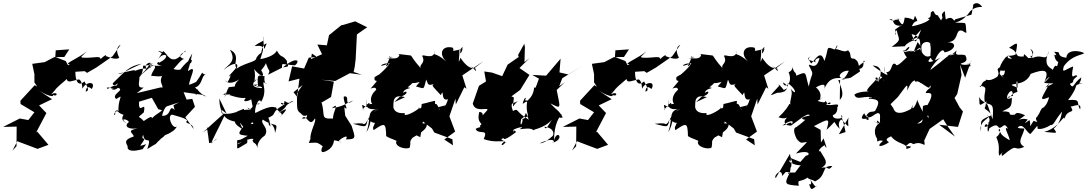

<svg xmlns="http://www.w3.org/2000/svg" viewBox="-58 -879 6983 1233"><path d="M355 -513 290 -512 229 -480 149 -469 163 -403V-350L181 -323L165 -332L73 -232L74 -211L163 -158L124 -108L69 -118L-38 -64L49 -66L48 60L22 88L53 28L183 77L253 51L181 -34L174 -28L240 -153L193 -202L276 -242L173 -310C245 -260 298 -252 279 -271C314 -251 318 -298 271 -273C316 -320 276 -291 372 -372C374 -341 410 -363 449 -369C475 -359 468 -301 473 -312C489 -352 562 -363 532 -308C528 -307 500 -343 492 -291C510 -295 516 -304 484 -356C441 -318 426 -365 426 -418L486 -422L501 -411L560 -445L665 -518L717 -592C712 -588 674 -574 708 -508C686 -492 640 -512 622 -519C634 -541 566 -490 587 -482C599 -534 552 -502 468 -509C462 -532 432 -477 500 -551C457 -509 339 -464 391 -468C359 -447 305 -412 412 -398L364 -487L297 -513L300 -556L387 -562Z M865 -317C809 -311 848 -360 835 -408C803 -361 861 -371 861 -457C891 -453 976 -494 890 -460C983 -467 911 -424 914 -390C922 -398 1003 -368 998 -420C948 -338 997 -350 984 -295C974 -281 1035 -259 1026 -299L1030 -309L975 -318L821 -281ZM1063 -173C1022 -213 1049 -133 983 -135C993 -197 1043 -218 989 -191C995 -164 947 -153 917 -118C923 -148 863 -98 865 -102C829 -142 820 -114 866 -158C882 -245 830 -130 835 -226L917 -251L958 -178L983 -171L1013 -196L1141 -238L1121 -287L1242 -270L1254 -262C1290 -261 1245 -253 1207 -308C1176 -235 1238 -286 1194 -317C1245 -332 1235 -400 1264 -399C1219 -407 1266 -442 1201 -352C1242 -378 1214 -354 1156 -334C1158 -376 1216 -471 1149 -422C1149 -437 1159 -441 1177 -539C1179 -533 1121 -458 1168 -474C1189 -512 1150 -499 1100 -432C1037 -421 1028 -486 996 -378C1086 -453 1103 -510 1135 -499C1116 -500 1066 -517 1134 -549C1136 -569 1107 -512 1069 -499C1020 -489 1027 -539 956 -553C996 -525 985 -546 1019 -522C979 -560 1002 -564 958 -501C1000 -553 1047 -515 961 -475C973 -493 921 -465 981 -458C903 -450 943 -481 841 -392C934 -482 907 -510 907 -439C943 -508 840 -464 893 -431C875 -460 748 -401 814 -417C806 -437 805 -427 699 -406C727 -401 729 -417 853 -470C769 -454 749 -424 666 -344C670 -306 720 -371 690 -329C655 -333 623 -288 632 -319C641 -313 680 -320 667 -301C659 -354 640 -273 700 -315C748 -300 652 -274 688 -243C740 -273 705 -262 702 -177C722 -169 651 -141 726 -186C642 -148 688 -118 682 -164C722 -189 667 -164 735 -142C715 -108 739 -97 757 -85C702 -126 762 -114 770 -96C736 -69 762 -47 825 -54C745 -39 803 -23 800 -2C713 25 772 54 761 70C772 104 837 83 858 79C895 28 879 53 842 57C901 -22 841 38 861 -14C873 58 921 -21 888 78C1000 7 897 84 977 11C934 34 982 13 1002 -11C1083 -42 1033 -48 1039 -62C1017 -37 1042 -4 1085 -77C1060 -25 1008 -135 1047 -143C1130 -120 1155 -109 1138 -98C1139 -80 1179 -92 1185 -51L1132 -126L1194 -193L1177 -244L1121 -237L1056 -203Z M1363 -175 1374 -145 1242 -26 1285 -57C1262 -68 1276 -49 1285 40C1323 36 1366 -23 1299 42C1303 21 1336 -35 1383 -135C1397 -105 1463 -90 1527 -92C1461 -15 1464 -15 1533 -7C1497 11 1497 18 1465 22C1468 91 1448 85 1528 40C1548 -18 1458 65 1470 43C1573 -5 1577 15 1563 24C1580 56 1578 23 1599 76C1589 59 1601 19 1643 -9C1675 -58 1608 -86 1630 -111C1706 -57 1734 -105 1708 -24C1709 -91 1639 -109 1679 -66C1670 -139 1654 -139 1640 -113C1744 -150 1660 -148 1770 -209C1718 -242 1767 -175 1769 -231C1810 -203 1794 -229 1828 -231C1744 -188 1817 -212 1721 -147C1797 -196 1792 -181 1740 -127C1775 -151 1721 -159 1715 -190C1702 -183 1702 -216 1581 -153C1574 -178 1602 -262 1619 -225C1658 -291 1629 -332 1634 -351C1679 -335 1632 -324 1641 -389C1604 -394 1588 -413 1601 -316C1607 -325 1533 -336 1601 -336C1549 -318 1639 -331 1622 -313C1606 -314 1531 -316 1591 -375C1557 -316 1593 -384 1573 -436C1622 -377 1649 -382 1618 -430C1579 -383 1652 -459 1649 -475C1671 -409 1679 -437 1664 -399C1790 -466 1741 -427 1756 -468L1836 -459C1875 -491 1844 -518 1760 -447C1820 -450 1775 -466 1786 -486C1750 -536 1752 -498 1720 -554C1708 -529 1671 -510 1614 -499C1629 -557 1658 -593 1576 -583C1626 -623 1642 -604 1631 -646C1641 -557 1631 -544 1655 -600C1628 -596 1625 -565 1612 -507C1645 -572 1587 -518 1586 -499C1575 -475 1468 -470 1428 -402C1490 -451 1479 -509 1377 -430C1409 -465 1464 -485 1418 -560C1488 -527 1440 -471 1458 -448C1460 -435 1403 -389 1414 -388C1433 -414 1416 -368 1402 -350C1374 -387 1394 -314 1478 -369C1420 -315 1487 -328 1410 -319C1403 -283 1421 -357 1385 -255C1389 -291 1401 -290 1375 -270C1456 -278 1403 -263 1415 -269C1504 -238 1517 -256 1519 -247C1482 -211 1579 -238 1552 -252C1573 -179 1543 -204 1612 -216C1583 -190 1606 -242 1562 -199C1569 -199 1560 -178 1531 -172C1550 -182 1447 -166 1461 -134C1425 -83 1483 -64 1501 -48C1469 -121 1481 -88 1531 -34C1536 -71 1514 -70 1518 -44C1575 -135 1581 -65 1551 -87C1593 -168 1547 -159 1530 -189C1582 -158 1573 -138 1579 -185C1567 -182 1517 -150 1507 -180C1462 -160 1435 -160 1455 -119C1475 -194 1462 -137 1367 -150C1357 -199 1353 -186 1350 -247L1397 -150Z M1978 -513 1925 -509 1895 -439 1818 -453 1795 -356 1865 -374 1850 -257 1827 -287 1885 -333 1849 -280C1850 -192 1846 -174 1865 -158C1898 -133 1880 -124 1950 -154C1877 -193 1950 -109 1881 -118C1910 -158 1927 -50 1964 -118C1979 -108 1929 -27 1936 14C1971 -17 1949 -29 1925 39C1973 39 1972 27 2015 61C2007 69 1993 112 2033 93C2077 75 2086 37 2087 22C2129 26 2152 49 2118 29C2113 20 2190 -27 2163 16C2236 17 2222 1 2200 -71L2159 -136L2153 -190C2189 -159 2144 -223 2150 -259C2197 -270 2141 -186 2211 -233C2149 -211 2161 -199 2073 -184C2129 -232 2077 -157 2081 -118C1996 -114 2033 -132 2006 -227L2010 -222L2068 -256L2086 -355L2006 -367L2095 -359L2189 -409L2265 -399L2213 -417L2220 -450L2226 -499L2234 -658L2300 -704L2223 -742L2146 -719L2134 -717L2055 -653L2041 -588L1980 -593L2010 -531L1931 -496L1922 -404L1945 -535Z M2507 -256C2573 -274 2556 -306 2531 -282C2533 -316 2606 -311 2560 -318C2638 -380 2555 -350 2561 -349C2626 -332 2663 -380 2613 -324C2670 -310 2660 -297 2679 -368C2693 -341 2685 -324 2732 -341C2706 -331 2725 -321 2773 -268C2797 -323 2768 -223 2819 -242C2802 -179 2773 -185 2812 -205C2732 -183 2763 -200 2766 -169C2738 -249 2733 -184 2736 -229C2740 -237 2692 -219 2650 -211C2651 -159 2618 -197 2634 -187C2628 -172 2525 -116 2542 -153C2461 -145 2469 -203 2468 -190C2471 -216 2456 -280 2543 -255L2474 -223ZM2964 -454C3000 -426 3006 -406 2994 -440C2997 -444 2956 -420 2899 -508C2877 -442 2897 -529 2891 -556C2944 -577 2889 -591 2899 -535C2920 -563 2902 -564 2927 -567C2812 -546 2869 -545 2849 -573C2781 -590 2755 -533 2809 -483C2733 -552 2723 -511 2737 -554C2728 -486 2650 -539 2654 -518C2678 -471 2631 -468 2644 -441C2561 -535 2599 -520 2561 -525C2512 -530 2491 -536 2507 -526C2498 -492 2453 -508 2426 -504C2515 -524 2417 -504 2447 -519C2438 -475 2397 -427 2441 -469C2412 -482 2355 -443 2417 -463C2487 -507 2397 -411 2357 -386C2432 -401 2402 -422 2348 -384C2338 -332 2398 -397 2322 -310C2386 -334 2330 -269 2394 -314C2373 -328 2300 -263 2332 -211C2298 -215 2260 -171 2275 -171C2255 -244 2281 -173 2315 -200C2319 -252 2286 -165 2299 -242C2279 -170 2333 -176 2359 -180C2294 -161 2327 -117 2295 -31C2335 -85 2311 -158 2373 -179C2301 -142 2301 -82 2280 -83C2250 -59 2328 -98 2208 -84C2303 -59 2289 -61 2305 -115C2359 -61 2358 -121 2340 -64C2379 -67 2325 -89 2341 -43C2410 -89 2420 -97 2422 -5C2449 14 2504 25 2486 30C2479 66 2552 83 2573 69C2584 28 2566 36 2592 5C2693 -51 2679 -68 2685 -86C2623 -91 2625 -68 2572 -32L2641 2L2658 -99L2716 -54L2731 -28L2847 15L2851 54L2795 17L2865 -34L2828 -132L2867 -246L2869 -208L2924 -319L2938 -309L2911 -395L3045 -485L2987 -440Z M3273 -513 3202 -464 3167 -390 3101 -413 3052 -420 3063 -356 3018 -328 2978 -214C2994 -150 3083 -196 3071 -171C3013 -108 3067 -157 3020 -160C2999 -80 3054 -91 3024 -72C3029 -72 3023 -9 3031 -54C3055 -61 3030 -71 2996 -51C3016 -9 3083 -59 3048 14C3108 35 3143 27 3186 28C3153 44 3159 71 3188 36C3199 32 3132 13 3179 9C3175 19 3194 17 3256 -31C3234 -66 3239 12 3239 -42C3225 -47 3334 -81 3278 -49C3286 -49 3364 -63 3366 -40C3357 -48 3436 -52 3486 -110C3443 -37 3447 -54 3437 -65C3502 -58 3501 -16 3490 -5C3464 18 3434 42 3408 41C3517 -9 3505 45 3488 39C3575 14 3518 -53 3500 23C3499 -86 3539 -135 3546 -141C3572 -167 3500 -111 3556 -125C3529 -175 3520 -166 3477 -215C3551 -177 3540 -182 3517 -301L3569 -351L3533 -325L3553 -377L3685 -457L3591 -401L3535 -414L3542 -502L3449 -393L3360 -398L3403 -374C3376 -295 3378 -313 3372 -321C3371 -286 3358 -244 3298 -212C3310 -261 3328 -259 3313 -235C3351 -233 3300 -220 3327 -225C3313 -126 3363 -148 3296 -112C3305 -99 3275 -45 3289 -115C3336 -140 3304 -190 3338 -110C3247 -164 3275 -187 3236 -166C3214 -228 3238 -210 3268 -231C3226 -192 3235 -169 3242 -251C3245 -257 3171 -285 3176 -223L3283 -302L3342 -398L3278 -442L3343 -506L3310 -480L3313 -577L3306 -612L3309 -598L3269 -526Z M3949 -513 3884 -512 3823 -480 3743 -469 3757 -403V-350L3775 -323L3759 -332L3667 -232L3668 -211L3757 -158L3718 -108L3663 -118L3556 -64L3643 -66L3642 60L3616 88L3647 28L3777 77L3847 51L3775 -34L3768 -28L3834 -153L3787 -202L3870 -242L3767 -310C3839 -260 3892 -252 3873 -271C3908 -251 3912 -298 3865 -273C3910 -320 3870 -291 3966 -372C3968 -341 4004 -363 4043 -369C4069 -359 4062 -301 4067 -312C4083 -352 4156 -363 4126 -308C4122 -307 4094 -343 4086 -291C4104 -295 4110 -304 4078 -356C4035 -318 4020 -365 4020 -418L4080 -422L4095 -411L4154 -445L4259 -518L4311 -592C4306 -588 4268 -574 4302 -508C4280 -492 4234 -512 4216 -519C4228 -541 4160 -490 4181 -482C4193 -534 4146 -502 4062 -509C4056 -532 4026 -477 4094 -551C4051 -509 3933 -464 3985 -468C3953 -447 3899 -412 4006 -398L3958 -487L3891 -513L3894 -556L3981 -562Z M4445 -256C4511 -274 4494 -306 4469 -282C4471 -316 4544 -311 4498 -318C4576 -380 4493 -350 4499 -349C4564 -332 4601 -380 4551 -324C4608 -310 4598 -297 4617 -368C4631 -341 4623 -324 4670 -341C4644 -331 4663 -321 4711 -268C4735 -323 4706 -223 4757 -242C4740 -179 4711 -185 4750 -205C4670 -183 4701 -200 4704 -169C4676 -249 4671 -184 4674 -229C4678 -237 4630 -219 4588 -211C4589 -159 4556 -197 4572 -187C4566 -172 4463 -116 4480 -153C4399 -145 4407 -203 4406 -190C4409 -216 4394 -280 4481 -255L4412 -223ZM4902 -454C4938 -426 4944 -406 4932 -440C4935 -444 4894 -420 4837 -508C4815 -442 4835 -529 4829 -556C4882 -577 4827 -591 4837 -535C4858 -563 4840 -564 4865 -567C4750 -546 4807 -545 4787 -573C4719 -590 4693 -533 4747 -483C4671 -552 4661 -511 4675 -554C4666 -486 4588 -539 4592 -518C4616 -471 4569 -468 4582 -441C4499 -535 4537 -520 4499 -525C4450 -530 4429 -536 4445 -526C4436 -492 4391 -508 4364 -504C4453 -524 4355 -504 4385 -519C4376 -475 4335 -427 4379 -469C4350 -482 4293 -443 4355 -463C4425 -507 4335 -411 4295 -386C4370 -401 4340 -422 4286 -384C4276 -332 4336 -397 4260 -310C4324 -334 4268 -269 4332 -314C4311 -328 4238 -263 4270 -211C4236 -215 4198 -171 4213 -171C4193 -244 4219 -173 4253 -200C4257 -252 4224 -165 4237 -242C4217 -170 4271 -176 4297 -180C4232 -161 4265 -117 4233 -31C4273 -85 4249 -158 4311 -179C4239 -142 4239 -82 4218 -83C4188 -59 4266 -98 4146 -84C4241 -59 4227 -61 4243 -115C4297 -61 4296 -121 4278 -64C4317 -67 4263 -89 4279 -43C4348 -89 4358 -97 4360 -5C4387 14 4442 25 4424 30C4417 66 4490 83 4511 69C4522 28 4504 36 4530 5C4631 -51 4617 -68 4623 -86C4561 -91 4563 -68 4510 -32L4579 2L4596 -99L4654 -54L4669 -28L4785 15L4789 54L4733 17L4803 -34L4766 -132L4805 -246L4807 -208L4862 -319L4876 -309L4849 -395L4983 -485L4925 -440Z M5372 -31 5363 -74 5343 -140C5380 -115 5281 -103 5291 -143C5274 -136 5323 -137 5319 -189C5345 -229 5269 -190 5247 -210C5300 -245 5269 -177 5244 -233C5243 -199 5156 -258 5103 -240C5145 -180 5154 -205 5227 -255C5171 -208 5250 -261 5182 -318C5235 -348 5251 -338 5228 -289C5266 -395 5312 -378 5391 -376C5288 -365 5348 -433 5394 -424C5392 -430 5371 -355 5325 -365C5347 -313 5367 -267 5335 -238L5337 -364L5405 -380L5465 -420L5461 -436C5507 -447 5473 -502 5497 -486C5426 -436 5440 -436 5463 -437C5447 -429 5474 -477 5428 -502C5387 -501 5418 -532 5387 -556C5355 -530 5301 -594 5288 -543C5329 -575 5326 -616 5304 -560C5239 -587 5268 -568 5236 -487C5213 -569 5174 -491 5151 -471C5134 -499 5128 -503 5152 -522C5099 -486 5166 -496 5188 -473C5152 -497 5216 -517 5203 -499C5180 -417 5134 -481 5137 -458C5175 -384 5155 -427 5136 -323C5108 -411 5131 -426 5056 -393C5049 -432 5046 -390 5028 -459C5041 -435 5011 -413 5006 -417C5039 -336 4974 -307 4971 -350C5046 -300 4941 -309 4985 -289C4919 -375 4947 -312 4951 -334C4871 -246 4884 -266 4933 -283C4953 -284 5004 -282 5001 -345C5062 -304 5058 -257 5018 -312C5048 -265 4983 -206 5044 -180C4986 -234 5045 -221 4941 -126C4964 -118 4993 -110 5029 -147C4938 -95 4999 -65 5026 -74C5030 -115 4990 -71 4968 -74C5002 -101 5058 -118 5019 -71C5048 -88 5135 -166 5142 -137C5073 -125 5091 -111 5114 -110C5049 -51 5034 -57 5075 -62C5062 -67 5010 -71 5070 35C5039 -33 5067 45 5095 37C5132 34 5143 14 5053 107C5147 80 5148 119 5117 121L5082 161C4982 123 5029 130 5030 170C4990 125 5041 109 5010 157C5038 187 5121 192 5121 166C5107 165 5140 178 5145 129C5080 185 5092 169 5048 229C4969 233 5006 207 4965 251C4963 192 4906 253 4924 264L5015 109C5020 150 5031 186 5019 197C5016 265 4987 224 5013 232C4973 309 4986 306 5072 314C5061 265 5080 297 5132 259C5156 278 5157 316 5138 303C5152 351 5156 335 5184 317C5190 337 5150 289 5125 238C5120 278 5149 267 5176 286C5256 248 5211 184 5287 187C5259 224 5269 189 5217 198C5279 166 5222 126 5210 88C5226 100 5168 98 5238 52C5226 -3 5233 69 5250 68L5231 10L5214 36L5212 -45L5169 -69C5263 -118 5274 -125 5250 -45C5330 -118 5278 -102 5335 -52C5309 -115 5377 -123 5342 -115C5415 -42 5380 -64 5391 -124L5329 -17Z M5708 -256C5764 -330 5774 -354 5768 -297C5806 -388 5831 -365 5855 -345C5834 -407 5794 -343 5834 -357C5867 -345 5894 -315 5910 -316C5944 -406 5911 -354 5890 -351C5953 -308 5893 -318 5887 -281C5900 -279 5956 -301 5896 -201C5927 -191 5899 -215 5869 -198C5862 -126 5885 -85 5832 -86C5874 -106 5874 -138 5904 -136C5905 -89 5919 -141 5850 -162C5886 -145 5864 -158 5831 -240C5837 -226 5791 -145 5803 -205C5767 -121 5779 -125 5805 -187C5712 -130 5685 -160 5679 -184L5661 -210ZM6165 -454C6183 -445 6172 -482 6152 -473C6216 -475 6126 -451 6111 -470C6130 -478 6164 -482 6141 -524C6111 -536 6069 -511 6085 -555C6028 -496 5995 -524 6080 -535C6010 -507 6053 -539 5977 -476C5974 -475 5931 -439 5923 -434C5901 -413 5949 -492 5988 -512C5881 -453 5888 -491 5947 -530C5918 -528 5887 -480 5847 -573C5791 -518 5767 -551 5798 -508C5817 -576 5829 -589 5834 -608C5881 -561 5835 -554 5781 -547C5836 -565 5739 -540 5747 -546C5796 -610 5787 -559 5757 -551C5722 -582 5771 -486 5771 -516C5759 -508 5699 -438 5694 -467C5661 -486 5677 -415 5633 -415C5657 -384 5629 -396 5546 -458C5613 -456 5603 -400 5582 -350C5581 -427 5638 -363 5613 -357C5619 -333 5623 -418 5623 -454C5636 -369 5562 -352 5564 -379C5592 -394 5572 -327 5570 -373C5564 -354 5476 -287 5526 -293C5460 -290 5435 -279 5429 -270C5445 -232 5479 -264 5540 -255C5524 -226 5546 -274 5519 -245C5591 -243 5595 -227 5562 -167C5544 -155 5527 -174 5504 -134C5500 -163 5542 -88 5504 -114C5530 -128 5443 -91 5492 -152C5518 -89 5563 -158 5581 -152C5613 -153 5568 -74 5620 -62C5542 -145 5588 -81 5577 -86C5521 -126 5581 -66 5613 -100C5557 -83 5548 -28 5575 13C5574 49 5579 13 5612 26C5556 75 5615 61 5651 34C5605 7 5682 -1 5661 -8C5703 52 5772 37 5762 78C5793 71 5811 57 5758 60C5785 38 5784 32 5808 47C5869 19 5888 85 5877 24L5912 -51L5999 -113L6031 -63L6075 -2L5973 -78L6094 -64L6126 -163L6105 -189L6072 -250L6089 -275L6117 -398L6107 -464L6140 -380L6184 -502ZM5846 -661C5823 -603 5821 -594 5796 -660C5882 -642 5833 -578 5865 -543C5835 -623 5923 -618 5916 -593C5928 -537 5898 -508 5943 -483C5957 -528 5999 -580 6007 -543C6062 -548 6105 -606 6026 -608C6102 -611 6075 -686 6113 -683C6129 -683 6127 -673 6148 -668C6140 -760 6157 -720 6053 -738C6095 -723 6153 -770 6180 -819C6149 -762 6170 -839 6249 -834C6219 -881 6183 -847 6192 -843L6181 -785L6077 -755C6063 -727 6069 -787 6016 -754C6006 -794 6020 -828 5991 -788C5992 -759 6005 -734 6011 -791C5950 -699 5973 -694 5972 -651C6015 -712 6063 -697 5983 -713C6000 -746 5973 -759 5965 -781C5934 -779 5948 -826 5920 -799C5916 -764 5922 -775 5899 -759C5934 -763 5889 -727 5798 -710C5822 -770 5850 -716 5818 -778C5801 -728 5820 -763 5752 -766C5739 -682 5725 -742 5695 -775C5721 -734 5757 -762 5685 -751C5700 -738 5642 -755 5655 -754C5693 -766 5656 -707 5736 -714C5699 -702 5744 -725 5690 -689C5705 -652 5674 -639 5701 -687C5708 -626 5742 -630 5668 -578L5755 -582C5746 -582 5782 -616 5818 -621C5882 -644 5855 -655 5796 -621L5858 -689Z M6412 -256C6430 -239 6429 -278 6476 -289C6459 -365 6481 -383 6476 -316C6415 -339 6442 -334 6472 -342C6555 -353 6566 -421 6559 -404C6647 -437 6687 -436 6648 -351C6669 -383 6710 -408 6647 -347C6716 -335 6738 -363 6637 -307C6646 -315 6647 -303 6681 -345C6644 -262 6598 -221 6679 -255C6660 -175 6614 -179 6637 -187C6613 -157 6633 -176 6603 -130C6575 -110 6632 -83 6580 -103C6541 -44 6567 -76 6553 -108C6510 -77 6523 -88 6542 -111C6489 -131 6445 -76 6525 -139C6451 -172 6470 -138 6452 -142C6397 -138 6462 -164 6378 -164C6428 -190 6440 -184 6440 -252C6370 -215 6439 -332 6445 -281L6448 -264ZM6230 -256C6234 -196 6229 -214 6240 -206C6300 -241 6272 -229 6270 -195C6254 -174 6286 -180 6310 -139C6217 -102 6249 -100 6241 -37C6225 -111 6319 -120 6281 -139C6323 -101 6263 -67 6297 -101C6271 -56 6291 9 6297 -76C6231 -34 6289 -127 6287 -49C6353 -99 6348 -58 6361 -58C6385 -60 6390 -99 6416 -51C6378 -78 6426 -4 6426 22C6351 -22 6379 -23 6354 -43C6365 -68 6376 -22 6340 1C6369 68 6349 92 6359 121C6424 55 6357 110 6379 122C6491 27 6439 100 6520 64C6469 35 6508 2 6520 -50C6519 -59 6503 -49 6477 -59C6512 -99 6537 -21 6560 -19C6619 -87 6590 -64 6609 -65C6588 -47 6634 -41 6689 -76C6711 -74 6711 -101 6763 -163C6754 -113 6741 -81 6709 -53C6740 -14 6721 -28 6647 -32C6743 -55 6778 -152 6778 -115C6796 -187 6854 -141 6815 -199C6810 -180 6895 -235 6878 -176C6852 -221 6889 -244 6801 -236C6889 -350 6817 -324 6896 -345C6839 -343 6880 -321 6886 -382C6829 -342 6839 -301 6812 -340C6860 -363 6806 -346 6860 -390C6849 -415 6811 -340 6834 -452C6786 -437 6757 -399 6774 -454C6824 -523 6885 -524 6905 -537C6884 -553 6793 -567 6790 -508C6720 -517 6760 -548 6725 -545C6690 -554 6744 -523 6725 -517C6767 -572 6710 -507 6709 -526C6717 -537 6709 -494 6738 -481C6726 -420 6728 -491 6702 -429C6704 -443 6630 -443 6679 -552C6658 -473 6640 -539 6572 -506C6547 -506 6596 -512 6558 -566C6586 -548 6581 -525 6556 -513C6593 -504 6587 -509 6546 -506C6523 -526 6518 -543 6516 -516C6446 -511 6493 -546 6422 -572C6486 -616 6477 -608 6464 -529C6400 -504 6390 -548 6441 -502C6384 -502 6439 -538 6399 -510C6338 -433 6369 -418 6396 -426C6388 -357 6353 -434 6390 -372C6372 -405 6337 -392 6391 -459C6312 -431 6374 -428 6347 -387C6283 -342 6272 -383 6271 -359C6245 -361 6238 -297 6234 -328C6302 -321 6249 -293 6268 -217C6315 -206 6325 -211 6316 -113L6284 -206L6241 -239Z"/></svg>

Font: Hussar Lance
Style: Italic
Weight: 700
Foundry: Cannot Into Space Fonts, PlusOne Fonts
Version: Version 2.27